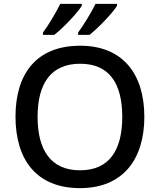

<svg xmlns="http://www.w3.org/2000/svg" viewBox="-20 -961 825 991"><path d="M584 -931V-941H473C451 -896 411 -831 383 -793V-781H442C488 -817 563 -896 584 -931ZM402 -931V-941H291C269 -896 230 -831 202 -793V-781H260C307 -817 381 -896 402 -931ZM725 -358C725 -580 613 -725 394 -725C167 -725 60 -579 60 -359C60 -138 167 10 393 10C613 10 725 -137 725 -358ZM174 -358C174 -529 242 -632 394 -632C545 -632 611 -529 611 -358C611 -187 545 -82 393 -82C242 -82 174 -187 174 -358Z"/></svg>

Font: Noto Sans Bengali UI Medium
Style: Regular
Weight: 500
Designer: Jelle Bosma - Monotype Design Team
Foundry: Monotype Imaging Inc.
Version: Version 2.003